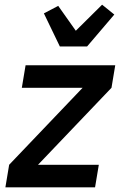

<svg xmlns="http://www.w3.org/2000/svg" viewBox="-20 -798 540 818"><path d="M3 0 19 -96 332 -424H73L89 -520H471L455 -424L142 -96H401L385 0ZM235 -600 167 -741 228 -773 303 -667 415 -778 467 -736 351 -600Z"/></svg>

Font: Iosevka
Style: Bold Italic
Weight: 700
Italic angle: -9°
Monospace: yes
Designer: Belleve Invis
Foundry: Belleve Invis
Version: Version 32.5.0; ttfautohint (v1.8.4)